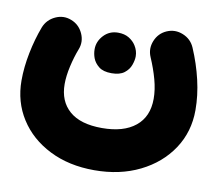

<svg xmlns="http://www.w3.org/2000/svg" viewBox="-69 -377 841 748"><g transform="rotate(10 351.5 -2.5)"><path d="M348.6 291Q248 291 171.4 252.4Q94.7 213.9 52 147Q9.3 80.1 9.3 -4.4Q9.3 -57.1 20.8 -114.3Q32.2 -171.4 51.3 -221.7Q64 -253.4 95.7 -268.1Q127.4 -282.7 159.2 -270Q190.9 -257.8 205.6 -225.8Q220.2 -193.8 207.5 -162.1Q194.8 -129.4 186 -90.6Q177.2 -51.8 177.2 -20Q177.2 47.9 220.7 85.9Q264.2 124 349.6 124Q435.1 124 481.9 85.9Q528.8 47.9 528.8 -22.9Q528.8 -59.1 517.8 -99.1Q506.8 -139.2 488.8 -180.7Q475.1 -212.4 488.3 -244.6Q501.5 -276.9 532.7 -290.5Q564.5 -304.2 596.9 -291Q629.4 -277.8 643.1 -246.1Q668.5 -187 682.6 -126.5Q696.8 -65.9 696.8 -7.8Q696.8 78.1 651.9 145.8Q606.9 213.4 528.3 252.2Q449.7 291 348.6 291ZM268.6 -173.8Q268.6 -204.6 291.3 -228.8Q314 -252.9 348.1 -252.9Q373.5 -252.9 391.1 -242.2Q408.7 -231.4 418.5 -215.8Q431.2 -195.8 431.2 -173.8Q431.2 -158.2 424.3 -139.2Q417.5 -120.1 399.7 -106.4Q381.8 -92.8 349.6 -92.8Q316.4 -92.8 299.1 -106.7Q281.7 -120.6 274.9 -138.7Q268.6 -155.8 268.6 -173.8Z"/></g></svg>

Font: Mikhak-DS1-FD Black
Style: Regular
Weight: 900
Designer: Amin Abedi
Version: Version 3.2